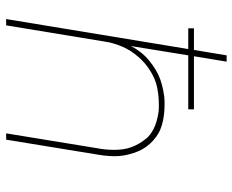

<svg xmlns="http://www.w3.org/2000/svg" viewBox="-88 -688 775 640"><g transform="rotate(90 300.0 -367.5)"><path d="M43 0 143 -607H74V-626H146L164 -735H185L167 -626H344V-607H164L133 -416Q141 -432 153 -447.5Q165 -463 180 -475.5Q195 -488 211.5 -498Q228 -508 245 -514Q262 -520 283 -524Q304 -528 316 -528H330Q347 -528 363 -526Q379 -524 395 -519.5Q411 -515 424 -507.5Q437 -500 448.5 -489.5Q460 -479 469 -466.5Q478 -454 484 -439.5Q490 -425 494 -409.5Q498 -394 499.5 -378Q501 -362 499.5 -342.5Q498 -323 496 -312L445 0H424L473 -300Q476 -315 477.5 -330Q479 -345 479 -360Q479 -375 477 -389.5Q475 -404 470 -417.5Q465 -431 458 -443Q451 -455 442.5 -465.5Q434 -476 422 -484Q410 -492 397 -497Q384 -502 367 -505.5Q350 -509 340 -509H327Q313 -509 298.5 -507.5Q284 -506 269.5 -503Q255 -500 241.5 -494Q228 -488 215 -480Q202 -472 190.5 -462Q179 -452 169 -440.5Q159 -429 150.5 -416Q142 -403 136 -389.5Q130 -376 125 -359.5Q120 -343 119 -334L64 0Z"/></g></svg>

Font: Iosevka Aile Thin Oblique
Style: Regular
Weight: 100
Italic angle: -9°
Designer: Belleve Invis
Foundry: Belleve Invis
Version: Version 31.1.0; ttfautohint (v1.8.4)